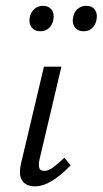

<svg xmlns="http://www.w3.org/2000/svg" viewBox="-20 -648 360 673"><path d="M101.9 5.2Q82.9 5.2 69.4 -3.3Q55.9 -11.7 51.6 -29.2Q47.4 -46.7 53.5 -74.1L134 -414.2H195.2L118.5 -89Q114.5 -70.5 117.5 -59.8Q120.5 -49 134.9 -49Q149.7 -49 166.5 -61.4Q183.3 -73.8 205.5 -95.3L227.7 -68.5Q194.2 -33.7 162.7 -14.3Q131.2 5.2 101.9 5.2ZM121.2 -538.4Q101.1 -538.4 90.7 -552.3Q80.4 -566.3 84.2 -586.3Q86.9 -603.5 99.5 -615.6Q112 -627.6 130.5 -627.6Q150.5 -627.6 160.9 -614Q171.3 -600.3 166.9 -578.6Q163.6 -560.8 151.6 -549.6Q139.5 -538.4 121.2 -538.4ZM273 -538.4Q252.9 -538.4 242.5 -552Q232.2 -565.7 236 -586.3Q239.8 -606.8 252.6 -617.2Q265.5 -627.6 281.7 -627.6Q302.8 -627.6 312.7 -613.7Q322.5 -599.7 318.2 -578.6Q314.9 -560.8 303.1 -549.6Q291.4 -538.4 273 -538.4Z"/></svg>

Font: Ysabeau
Style: Bold Italic
Weight: 700
Italic angle: -12°
Designer: Christian Thalmann (Catharsis Fonts)
Version: Version 2.002